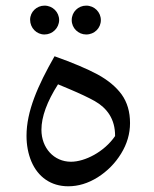

<svg xmlns="http://www.w3.org/2000/svg" viewBox="-20 -610 538 672"><path d="M135.7 -489.3C163.6 -489.3 186.5 -511.7 187 -539.6C187 -567.4 164.6 -590.3 135.7 -590.3C108.4 -590.3 85.4 -568.4 85.4 -541C85.4 -512.2 107.9 -489.3 135.7 -489.3ZM281.7 -489.3C310.5 -489.3 333 -511.7 333 -539.6C333 -567.4 310.5 -590.3 281.7 -590.3C253.9 -590.3 231 -568.4 231 -539.6C231 -511.7 253.9 -489.3 281.7 -489.3ZM218.8 42C253.9 42 288.1 31.7 321.8 10.7C355.5 -10.7 382.8 -38.1 403.8 -72.3C424.8 -106.4 435.1 -142.1 435.1 -179.2C435.1 -218.8 425.3 -252 405.8 -279.3C386.2 -306.2 357.9 -329.6 321.3 -349.6C284.2 -369.6 233.9 -390.6 170.9 -413.1C111.8 -309.6 72.8 -220.2 72.8 -134.8C72.8 -101.6 78.6 -71.8 89.8 -44.9C112.8 9.3 158.2 42 218.8 42ZM382.8 -133.8C344.7 -78.1 276.9 -43.9 228.5 -43.9C168.5 -43.9 125 -92.3 125 -155.8C125 -201.2 144.5 -254.4 183.1 -314.9C191.9 -311 205.1 -305.7 222.7 -298.3C260.7 -282.2 290.5 -268.1 311.5 -256.3C353.5 -232.4 383.3 -194.3 382.8 -133.8Z"/></svg>

Font: SG Kara Light
Style: Regular
Weight: 400
Designer: Damoon Khanjanzadeh
Version: Version 1.000